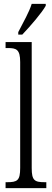

<svg xmlns="http://www.w3.org/2000/svg" viewBox="-20 -979 270 999"><path d="M75 -812V-799H96C139 -844 199 -914 218 -949V-959H145C131 -914 103 -867 75 -812ZM9 0H221V-31H214C160 -31 145 -39 145 -105V-760H9V-729H21C65 -729 85 -722 85 -656V-105C85 -39 70 -31 16 -31H9Z"/></svg>

Font: Noto Serif Thai ExtraCondensed Light
Style: Regular
Weight: 300
Width: 2
Designer: Monotype Design Team
Foundry: Monotype Imaging Inc.
Version: Version 2.002